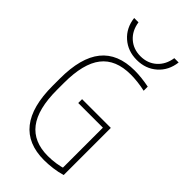

<svg xmlns="http://www.w3.org/2000/svg" viewBox="-289 -1037 1129 1129"><g transform="rotate(45 275.0 -473.0)"><path d="M326 10Q53 10 53 -335V-395Q53 -569 122 -654.5Q191 -740 331 -740Q360 -740 391 -736.5Q422 -733 452 -727V-693Q421 -700 390 -703.5Q359 -707 331 -707Q207 -707 147.5 -631Q88 -555 88 -394V-336Q88 -177 147 -100Q206 -23 325 -23Q357 -23 391 -28Q425 -33 455 -43L436 -25V-370H231V-402H470V-10Q437 0 398.5 5Q360 10 326 10ZM295 -792Q221 -792 170 -837Q119 -882 110 -956H146Q155 -895 195.5 -859Q236 -823 295 -823Q354 -823 394.5 -859Q435 -895 444 -956H480Q471 -882 420 -837Q369 -792 295 -792Z"/></g></svg>

Font: M PLUS Code Latin SemiExpanded ExtraLight
Style: Regular
Weight: 250
Width: 6
Designer: Coji Morishita
Foundry: UNDERFOREST DESIGN
Version: Version 1.002; ttfautohint (v1.8.3)